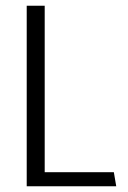

<svg xmlns="http://www.w3.org/2000/svg" viewBox="-20 -647 443 667"><path d="M135.3 -627V-48.8H375.5L383.8 0H72.8V-627Z"/></svg>

Font: Anaheim
Style: Regular
Weight: 400
Designer: vernon adams
Foundry: vernon adams
Version: Version 1.002; ttfautohint (v0.93.5-3d13) -l 8 -r 50 -G 200 